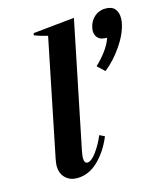

<svg xmlns="http://www.w3.org/2000/svg" viewBox="-109 -791 751 883"><g transform="rotate(-15 267.0 -350.0)"><path d="M368 -464Q394 -488 416.5 -518Q439 -548 449 -578Q439 -578 436 -579Q416 -580 404.5 -593Q393 -606 393 -625Q393 -631 395 -641Q401 -671 423 -690.5Q445 -710 475 -710Q506 -710 520 -693.5Q534 -677 534 -651Q534 -635 532 -627Q522 -576 484.5 -521.5Q447 -467 402 -432ZM72 -70Q72 -79 76 -101L189 -657Q154 -665 126 -676L128 -686L325 -706L202 -104Q198 -82 198 -73Q198 -47 213 -47Q232 -47 256.5 -80.5Q281 -114 298 -155L322 -143Q295 -77 250 -33.5Q205 10 149 10Q116 10 94 -11Q72 -32 72 -70Z"/></g></svg>

Font: Trirong SemiBold
Style: Italic
Weight: 600
Italic angle: -12°
Designer: Katatrad Team
Foundry: CadsonDemak
Version: Version 1.001